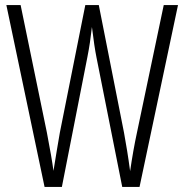

<svg xmlns="http://www.w3.org/2000/svg" viewBox="-20 -734 723 754"><path d="M679 -714H623L518 -214C508 -168 499 -117 491 -62C483 -122 476 -163 467 -213L368 -714H315L215 -213C209 -177 198 -115 190 -63C186 -94 177 -147 164 -214L61 -714H5L155 0H223L323 -509C331 -549 336 -584 341 -628C348 -572 353 -538 359 -508L460 0H528Z"/></svg>

Font: Noto Sans Devanagari UI ExtraCondensed Light
Style: Regular
Weight: 300
Width: 2
Designer: Jelle Bosma - Monotype Design Team
Foundry: Monotype Imaging Inc.
Version: Version 2.004